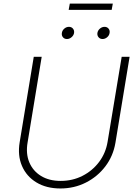

<svg xmlns="http://www.w3.org/2000/svg" viewBox="-20 -1046 766 1077"><path d="M318.8 11.2Q240.2 11.2 184.3 -22.7Q128.4 -56.6 103.3 -115.2Q78.1 -173.8 90.3 -248L169.4 -727.5H213.9L134.8 -247.1Q124 -184.6 144.3 -135.7Q164.6 -86.9 210 -59.1Q255.4 -31.2 320.3 -31.2Q387.2 -31.2 443.1 -59.8Q499 -88.4 536.1 -137.9Q573.2 -187.5 583.5 -250.5L662.6 -727.5H707L627.4 -244.6Q614.7 -170.4 571 -112.8Q527.3 -55.2 461.9 -22Q396.5 11.2 318.8 11.2ZM612.8 -1025.9 606.4 -990.7H365.2L371.6 -1025.9ZM355.5 -827.1Q341.3 -827.1 333 -837.2Q324.7 -847.2 327.1 -861.3Q329.1 -875.5 340.8 -885.5Q352.5 -895.5 366.7 -895.5Q380.9 -895.5 389.2 -885.5Q397.5 -875.5 395.5 -861.3Q393.1 -847.2 381.3 -837.2Q369.6 -827.1 355.5 -827.1ZM555.2 -827.1Q541 -827.1 532.7 -837.2Q524.4 -847.2 526.4 -861.3Q528.8 -875.5 540.5 -885.5Q552.2 -895.5 566.4 -895.5Q580.6 -895.5 588.9 -885.5Q597.2 -875.5 594.7 -861.3Q592.8 -847.2 581.1 -837.2Q569.3 -827.1 555.2 -827.1Z"/></svg>

Font: Inter Extra Light
Style: Italic
Weight: 200
Italic angle: -9.39999°
Designer: Rasmus Andersson
Foundry: rsms
Version: Version 4.000;git-3c8e0fc